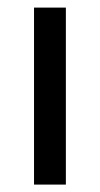

<svg xmlns="http://www.w3.org/2000/svg" viewBox="-20 -498 269 518"><path d="M157.7 -477.5V0H71.8V-477.5Z"/></svg>

Font: Carlito
Style: Regular
Weight: 400
Designer: Lukasz Dziedzic
Foundry: tyPoland Lukasz Dziedzic
Version: Version 1.104